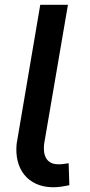

<svg xmlns="http://www.w3.org/2000/svg" viewBox="-20 -770 373 799"><path d="M163.6 -170.9Q161.6 -154.3 163.3 -139.4Q165 -124.5 171.4 -112.8Q177.7 -101.1 189.7 -94Q201.7 -86.9 220.2 -86.4Q231.9 -85.9 243.2 -87.4Q254.4 -88.9 265.6 -90.8L268.6 0.5Q251.5 4.4 234.6 6.8Q217.8 9.3 200.2 9.3Q160.2 8.8 130.1 -5.1Q100.1 -19 80.8 -43.2Q61.5 -67.4 53.5 -100.1Q45.4 -132.8 49.3 -171.9L147.5 -750H262.7Z"/></svg>

Font: Roboto Medium
Style: Italic
Weight: 500
Italic angle: -12°
Designer: Google
Version: Version 2.134; 2016